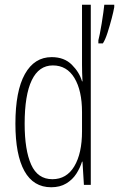

<svg xmlns="http://www.w3.org/2000/svg" viewBox="-20 -780 502 810"><path d="M196 10Q121 10 83 -58.5Q45 -127 45 -258Q45 -396 85 -467.5Q125 -539 198 -539Q251 -539 283 -507Q315 -475 326 -437H328Q327 -456 326.5 -473Q326 -490 326 -506V-760H363V0H334L328 -98H326Q318 -72 302 -47Q286 -22 259.5 -6Q233 10 196 10ZM201 -24Q261 -24 293.5 -78.5Q326 -133 326 -226V-307Q326 -398 294 -451Q262 -504 203 -504Q144 -504 114 -441.5Q84 -379 84 -258Q84 -147 111.5 -85.5Q139 -24 201 -24ZM462 -750Q459 -732 451 -701.5Q443 -671 433.5 -641.5Q424 -612 414 -597H395V-610Q397 -617 401 -636.5Q405 -656 409 -681Q413 -706 416 -727.5Q419 -749 420 -760H462Z"/></svg>

Font: Noto Sans Arabic ExtCond ExtLt
Style: Regular
Weight: 200
Width: 2
Designer: Monotype Design Team, Nadine Chahine, Nizar Qandah and Khaled Hosny
Foundry: Monotype Imaging Inc.
Version: Version 2.012; ttfautohint (v1.8.4.7-5d5b)